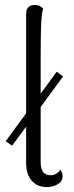

<svg xmlns="http://www.w3.org/2000/svg" viewBox="-20 -749 302 779"><path d="M224 -61Q234 -50 234 -34Q234 -14 215 -2Q196 10 170 10Q131 10 108.5 -16Q86 -42 86 -89V-235L29 -158L3 -176L86 -289V-694Q86 -711 95.5 -720Q105 -729 121 -729Q141 -729 155 -715Q149 -695 147 -653Q145 -611 145 -520V-369L210 -458L236 -439L145 -315V-91Q145 -38 184 -38Q197 -38 208 -44Q219 -50 224 -61Z"/></svg>

Font: Arima Madurai Light
Style: Regular
Weight: 300
Designer: Joana Correia and Natanael Gama
Foundry: NDISCOVER
Version: Version 1.019